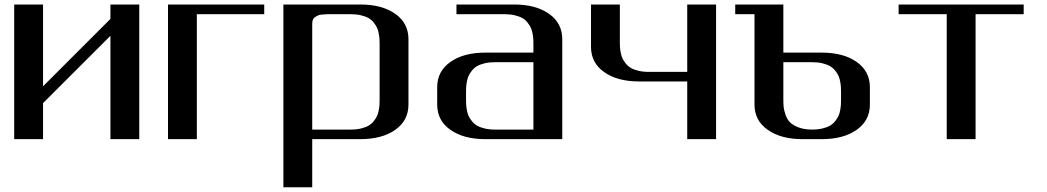

<svg xmlns="http://www.w3.org/2000/svg" viewBox="-20 -603 4539 832"><path d="M583.5 -583.5V0H458.5V-447.8L166.5 -156.2V0H41.5V-583.5H166.5V-229L458.5 -521V-583.5Z M1125 -583.5V-541.5H833V0H708V-583.5Z M1333 -41.5H1500Q1524.9 -41.5 1544.9 -46.4Q1564.9 -51.3 1577.6 -58.8Q1590.3 -66.4 1599.6 -78.1Q1608.9 -89.8 1613.8 -100.3Q1618.7 -110.8 1621.3 -125.5Q1624 -140.1 1624.5 -149.9Q1625 -159.7 1625 -172.9V-410.6Q1625 -423.8 1624.5 -433.3Q1624 -442.9 1621.3 -457.5Q1618.7 -472.2 1613.8 -482.7Q1608.9 -493.2 1599.6 -505.1Q1590.3 -517.1 1577.6 -524.4Q1564.9 -531.7 1544.9 -536.6Q1524.9 -541.5 1500 -541.5H1416.5Q1402.3 -541.5 1395.3 -541.3Q1388.2 -541 1376.5 -540Q1364.7 -539.1 1358.6 -536.4Q1352.5 -533.7 1345.7 -529.3Q1338.9 -524.9 1335.9 -517.6Q1333 -510.3 1333 -500ZM1208 -583.5H1541.5Q1635.3 -583.5 1692.6 -543.2Q1750 -502.9 1750 -433.1V-149.9Q1750 -80.6 1692.6 -40.3Q1635.3 0 1541.5 0H1333V208.5H1208Z M1958 -541.5V-583.5H2208Q2301.8 -583.5 2359.1 -543.2Q2416.5 -502.9 2416.5 -433.1V0H2083Q1989.3 0 1931.9 -40.3Q1874.5 -80.6 1874.5 -149.9V-225.1Q1874.5 -294.4 1931.9 -334.7Q1989.3 -375 2083 -375H2291.5V-410.6Q2291.5 -423.8 2291 -433.3Q2290.5 -442.9 2287.8 -457.5Q2285.2 -472.2 2280.3 -482.7Q2275.4 -493.2 2266.1 -505.1Q2256.8 -517.1 2244.1 -524.4Q2231.4 -531.7 2211.4 -536.6Q2191.4 -541.5 2166.5 -541.5ZM2291.5 -41.5V-333.5H2124.5Q2099.6 -333.5 2079.6 -328.6Q2059.6 -323.7 2046.9 -316.2Q2034.2 -308.6 2024.9 -296.9Q2015.6 -285.2 2010.7 -274.7Q2005.9 -264.2 2003.2 -249.5Q2000.5 -234.9 2000 -225.1Q1999.5 -215.3 1999.5 -202.1V-172.9Q1999.5 -159.7 2000 -149.9Q2000.5 -140.1 2003.2 -125.5Q2005.9 -110.8 2010.7 -100.3Q2015.6 -89.8 2024.9 -78.1Q2034.2 -66.4 2046.9 -58.8Q2059.6 -51.3 2079.6 -46.4Q2099.6 -41.5 2124.5 -41.5Z M2958 0V-250H2749.5Q2655.8 -250 2598.4 -290.3Q2541 -330.6 2541 -399.9V-583.5H2666V-422.9Q2666 -409.7 2666.5 -399.9Q2667 -390.1 2669.7 -375.5Q2672.4 -360.8 2677.2 -350.3Q2682.1 -339.8 2691.4 -328.1Q2700.7 -316.4 2713.4 -308.8Q2726.1 -301.3 2746.1 -296.4Q2766.1 -291.5 2791 -291.5H2958V-583.5H3083V0Z M3374.5 -583.5V-375Q3374.5 -375 3541 -375Q3634.8 -375 3692.1 -334.7Q3749.5 -294.4 3749.5 -225.1V-149.9Q3749.5 -80.6 3692.1 -40.3Q3634.8 0 3541 0H3457.5Q3364.3 0 3306.9 -40.3Q3249.5 -80.6 3249.5 -149.9V-541.5H3166V-583.5ZM3374.5 -333.5V-172.9Q3374.5 -153.3 3375.7 -139.9Q3377 -126.5 3383.8 -106.2Q3390.6 -85.9 3403.1 -73.2Q3415.5 -60.5 3440.2 -51Q3464.8 -41.5 3499.5 -41.5Q3524.4 -41.5 3544.4 -46.4Q3564.5 -51.3 3577.1 -58.8Q3589.8 -66.4 3599.1 -78.1Q3608.4 -89.8 3613.3 -100.3Q3618.2 -110.8 3620.8 -125.5Q3623.5 -140.1 3624 -149.9Q3624.5 -159.7 3624.5 -172.9V-202.1Q3624.5 -215.3 3624 -225.1Q3623.5 -234.9 3620.8 -249.5Q3618.2 -264.2 3613.3 -274.7Q3608.4 -285.2 3599.1 -296.9Q3589.8 -308.6 3577.1 -316.2Q3564.5 -323.7 3544.4 -328.6Q3524.4 -333.5 3499.5 -333.5Z M4416 -583.5V-541.5H4207.5V0H4082.5V-541.5H3874V-583.5Z"/></svg>

Font: Gputeks
Style: Bold
Weight: 600
Width: 8
Version: Version 0.9